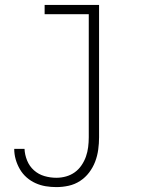

<svg xmlns="http://www.w3.org/2000/svg" viewBox="-20 -540 640 783"><path d="M210 223Q188 223 166.5 219.5Q145 216 125 207Q105 198 88.5 183.5Q72 169 61 150Q50 131 44 110Q38 89 38 67H80Q81 91 90.5 114.5Q100 138 118.5 154.5Q137 171 161 178Q185 185 210 185Q230 185 249.5 179.5Q269 174 285 162.5Q301 151 312.5 134Q324 117 330.5 98.5Q337 80 339.5 60Q342 40 342 20V-482H162V-520H384V20Q384 45 380.5 70.5Q377 96 368 119.5Q359 143 343.5 163.5Q328 184 306.5 198Q285 212 260 217.5Q235 223 210 223Z"/></svg>

Font: Zed Sans Extralight Extended
Style: Regular
Weight: 200
Width: 7
Designer: Belleve Invis
Foundry: Belleve Invis
Version: Version 1.0.0; ttfautohint (v1.8.4)